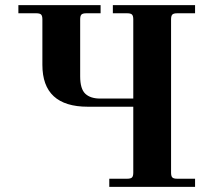

<svg xmlns="http://www.w3.org/2000/svg" viewBox="-20 -732 826 752"><path d="M52 -680V-712H374V-680H318Q304 -680 299 -675Q294 -670 294 -656V-433Q294 -384 314 -365Q334 -346 372 -346H502V-656Q502 -670 497 -675Q492 -680 478 -680H422V-712H744V-680H674Q660 -680 655 -675Q650 -670 650 -656V-56Q650 -42 655 -37Q660 -32 674 -32H744V0H408V-32H478Q492 -32 497 -37Q502 -42 502 -56V-314H324Q146 -314 146 -478V-656Q146 -670 141 -675Q136 -680 122 -680Z"/></svg>

Font: Old Standard TT
Style: Bold
Weight: 700
Designer: Alexey Kryukov <alexios@thessalonica.org.ru>
Version: Version 2.2